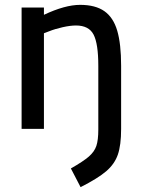

<svg xmlns="http://www.w3.org/2000/svg" viewBox="-20 -531 582 791"><path d="M272 163Q323 134 346 114Q369 94 377 70Q385 46 385 3V-260Q385 -351 365.5 -388.5Q346 -426 293 -426Q270 -426 238.5 -419Q207 -412 182 -402L161 -394V0H69V-500H161V-470Q248 -511 310 -511Q373 -511 410 -485Q447 -459 463 -404.5Q479 -350 479 -260V0Q479 67 465.5 106Q452 145 417.5 174.5Q383 204 312 240Z"/></svg>

Font: sheba-seeBold
Style: Regular
Weight: 600
Designer: Mohamed Galeb, the designers
Foundry: Kief Type Foundry
Version: Version 2.010; ttfautohint (v1.5.33-1714) -l 8 -r 50 -G 200 